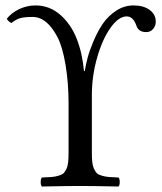

<svg xmlns="http://www.w3.org/2000/svg" viewBox="-20 -678 592 700"><path d="M314.9 -122.1Q314.9 -100.6 316.4 -86.7Q317.9 -72.8 322.8 -62.3Q327.6 -51.8 333.3 -46.4Q338.9 -41 351.6 -37.4Q364.3 -33.7 376.7 -32.7Q389.2 -31.7 412.1 -30.8Q416.5 -26.4 416.5 -14.4Q416.5 -2.4 412.1 2Q312.5 0 272.9 0Q230.5 0 132.8 2Q128.4 -2.4 128.4 -14.4Q128.4 -26.4 132.8 -30.8Q155.8 -31.7 168.2 -32.7Q180.7 -33.7 193.4 -37.4Q206.1 -41 211.7 -46.4Q217.3 -51.8 222.2 -62.3Q227.1 -72.8 228.5 -86.7Q230 -100.6 230 -122.1V-299.8Q230 -375 219.2 -440.2Q208.5 -505.4 189.9 -542Q151.4 -616.2 99.1 -616.2Q69.3 -616.2 53.7 -611.8Q38.1 -607.4 22 -594.2Q8.8 -600.1 4.9 -609.9Q22.5 -631.8 50.5 -645Q78.6 -658.2 109.9 -658.2Q160.6 -658.2 199.7 -624Q238.8 -589.8 259.5 -537.1Q280.3 -484.4 286.1 -418.9H289.1Q292.5 -440.4 299.3 -466.8Q306.2 -493.2 321 -528.3Q335.9 -563.5 354.7 -591.3Q373.5 -619.1 403.1 -638.7Q432.6 -658.2 466.8 -658.2Q503.4 -658.2 525.6 -641.8Q547.9 -625.5 547.9 -599.1Q547.9 -583.5 538.1 -572.3Q528.3 -561 513.2 -561Q484.4 -561 477.1 -585Q465.3 -618.2 441.9 -618.2Q412.6 -618.2 383.1 -576.9Q353.5 -535.6 334.2 -468.3Q314.9 -400.9 314.9 -331.1Z"/></svg>

Font: Linux Libertine G
Style: Regular
Weight: 400
Designer: Philipp H. Poll
Foundry: Philipp H. Poll
Version: Version 4.7.5